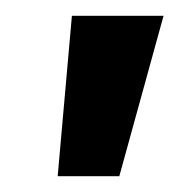

<svg xmlns="http://www.w3.org/2000/svg" viewBox="-20 -720 227 243"><path d="M71 -700H187L131 -497H53Z"/></svg>

Font: Cabin SemiBold
Style: Italic
Weight: 600
Italic angle: -7°
Designer: Pablo Impallari
Foundry: Pablo Impallari. http://www.impallari.com Igino Marini. http://www.ikern.com
Version: Version 2.200